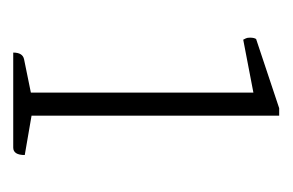

<svg xmlns="http://www.w3.org/2000/svg" viewBox="-94 -688 432 283"><g transform="rotate(90 121.5 -547.0)"><path d="M58 -351Q58 -365 68 -367L117 -377V-705L39 -690Q38 -692 37 -694Q36 -696 36 -700Q36 -706 38 -709L140 -743H151V-378L209 -368Q209 -351 198 -351Z"/></g></svg>

Font: Petrona Thin
Style: Regular
Weight: 100
Designer: Ringo R. Seeber
Foundry: Ringo R. Seeber
Version: Version 2.001; ttfautohint (v1.8.3)